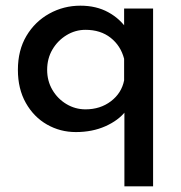

<svg xmlns="http://www.w3.org/2000/svg" viewBox="-20 -455 638 676"><path d="M247 10Q192 10 145.5 -16.5Q99 -43 71 -92.5Q43 -142 43 -209Q43 -278 73 -328.5Q103 -379 153.5 -407Q204 -435 263 -435Q319 -435 361 -412Q403 -389 428 -351L417 -322V-425H519V201H418V-103L422 -63Q397 -31 351 -10.5Q305 10 247 10ZM281 -70Q333 -70 370.5 -98.5Q408 -127 417 -172V-248Q405 -294 369.5 -322Q334 -350 281 -350Q245 -350 214 -331Q183 -312 164.5 -280.5Q146 -249 146 -209Q146 -170 164.5 -138.5Q183 -107 214 -88.5Q245 -70 281 -70Z"/></svg>

Font: Reem Kufi
Style: Regular
Weight: 400
Designer: Khaled Hosny
Version: Version 1.6